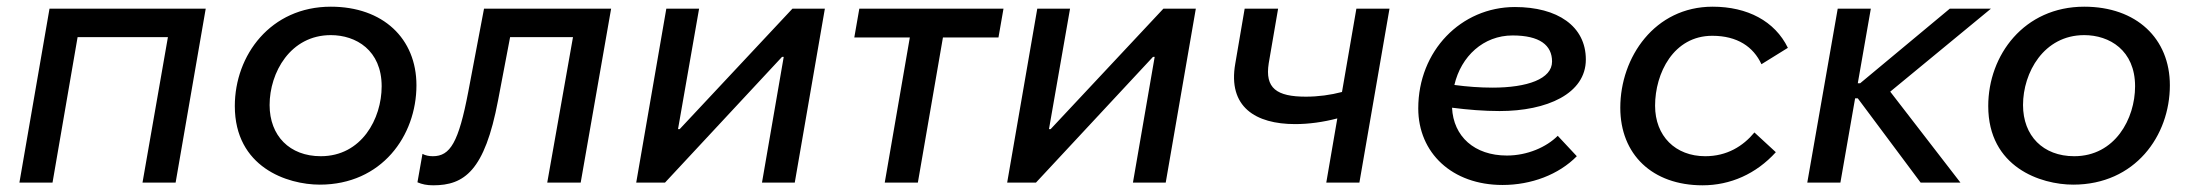

<svg xmlns="http://www.w3.org/2000/svg" viewBox="-20 -546 6556 574"><path d="M38 0H137L212 -435H482L406 0H505L595 -520H128Z M936 6C1121 6 1225 -140 1225 -291C1225 -431 1125 -526 969 -526C789 -526 682 -381 682 -229C682 -46 839 6 936 6ZM939 -79C846 -79 786 -140 786 -232C786 -329 848 -441 969 -441C1044 -441 1121 -396 1121 -288C1121 -191 1061 -79 939 -79Z M1275 8C1368 8 1429 -35 1469 -246L1505 -435H1693L1616 0H1716L1807 -520H1427L1380 -272C1351 -120 1326 -79 1274 -79C1263 -79 1252 -81 1243 -86L1228 -1C1242 5 1256 8 1275 8Z M1882 0H1968L2318 -376H2323L2258 0H2356L2446 -520H2349L2012 -160H2007L2070 -520H1972Z M2534 -434H2700L2625 0H2724L2799 -434H2965L2980 -520H2549Z M2991 0H3077L3427 -376H3432L3367 0H3465L3555 -520H3458L3121 -160H3116L3179 -520H3081Z M3852 -175C3893 -175 3936 -181 3978 -192L3945 0H4044L4134 -520H4035L3992 -271C3958 -262 3921 -257 3884 -257C3797 -257 3761 -282 3773 -357L3801 -520H3701L3673 -356C3650 -226 3734 -175 3852 -175Z M4472 7C4558 7 4640 -24 4694 -79L4637 -140C4603 -106 4546 -81 4485 -81C4388 -81 4325 -138 4321 -224C4368 -218 4416 -214 4463 -214C4605 -214 4721 -266 4721 -368C4721 -468 4636 -525 4509 -525C4348 -525 4220 -394 4220 -222C4220 -89 4321 7 4472 7ZM4328 -292C4348 -378 4415 -440 4502 -440C4583 -440 4620 -411 4620 -362C4620 -310 4546 -284 4442 -284C4404 -284 4365 -287 4328 -292Z M5070 8C5153 8 5230 -26 5289 -91L5225 -150C5191 -109 5143 -79 5078 -79C4989 -79 4928 -139 4928 -230C4928 -327 4983 -439 5099 -439C5174 -439 5222 -406 5246 -354L5325 -403C5286 -483 5204 -526 5100 -526C4927 -526 4824 -375 4824 -224C4824 -84 4920 8 5070 8Z M5383 0H5482L5526 -252H5534L5722 0H5841L5631 -272L5932 -520H5809L5541 -297H5534L5573 -520H5474Z M6178 6C6363 6 6467 -140 6467 -291C6467 -431 6367 -526 6211 -526C6031 -526 5924 -381 5924 -229C5924 -46 6081 6 6178 6ZM6181 -79C6088 -79 6028 -140 6028 -232C6028 -329 6090 -441 6211 -441C6286 -441 6363 -396 6363 -288C6363 -191 6303 -79 6181 -79Z"/></svg>

Font: Fixel Display Medium
Style: Italic
Weight: 500
Italic angle: -10°
Designer: AlfaBravo + MacPaw
Foundry: Kyrylo Tkachov, Marchela Mozhyna, Serhii Makarenko, Maria Weinstein, Zakhar Kryvoshyya
Version: Version 1.210;Glyphs 3.2 (3217)